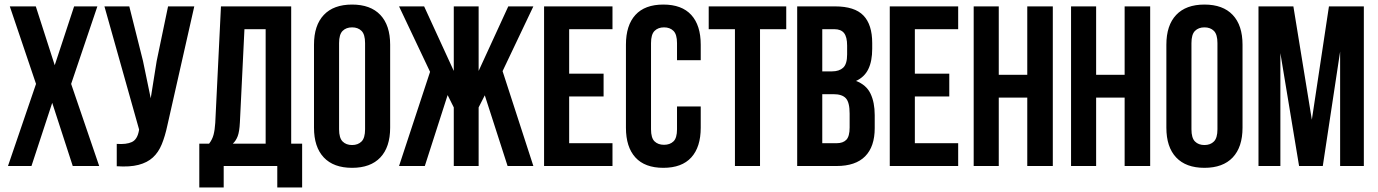

<svg xmlns="http://www.w3.org/2000/svg" viewBox="-20 -728 6041 842"><path d="M407 -700 292 -360 415 0H299L209 -277L118 0H15L138 -360L23 -700H137L220 -442L305 -700Z M714 -178Q704 -131 689.5 -95.5Q675 -60 650.5 -37.5Q626 -15 587.5 -5Q549 5 492 1V-97Q534 -94 558 -105Q582 -116 589 -154L590 -160L438 -700H547L607 -461L641 -297L667 -460L717 -700H832Z M1196 94V0H961V94H854V-98H897Q911 -116 916.5 -137Q922 -158 924 -189L949 -700H1257V-98H1305V94ZM1032 -191Q1030 -151 1022.5 -131Q1015 -111 1001 -98H1145V-600H1052Z M1467 -161Q1467 -123 1482.5 -107.5Q1498 -92 1524 -92Q1550 -92 1565.5 -107.5Q1581 -123 1581 -161V-539Q1581 -577 1565.5 -592.5Q1550 -608 1524 -608Q1498 -608 1482.5 -592.5Q1467 -577 1467 -539ZM1357 -532Q1357 -617 1400 -662.5Q1443 -708 1524 -708Q1605 -708 1648 -662.5Q1691 -617 1691 -532V-168Q1691 -83 1648 -37.5Q1605 8 1524 8Q1443 8 1400 -37.5Q1357 -83 1357 -168Z M2079 -417 2209 -700H2319L2184 -416L2319 0H2206L2106 -310L2079 -257V0H1970V-257L1943 -311L1843 0H1730L1866 -413L1730 -700H1840L1970 -417V-700H2079Z M2476 -405H2627V-305H2476V-100H2666V0H2366V-700H2666V-600H2476Z M3053 -261V-168Q3053 -83 3011.5 -37.5Q2970 8 2889 8Q2808 8 2766.5 -37.5Q2725 -83 2725 -168V-532Q2725 -617 2766.5 -662.5Q2808 -708 2889 -708Q2970 -708 3011.5 -662.5Q3053 -617 3053 -532V-464H2949V-539Q2949 -577 2933.5 -592.5Q2918 -608 2892 -608Q2866 -608 2850.5 -592.5Q2835 -577 2835 -539V-161Q2835 -123 2850.5 -108Q2866 -93 2892 -93Q2918 -93 2933.5 -108Q2949 -123 2949 -161V-261Z M3088 -700H3428V-600H3313V0H3203V-600H3088Z M3642 -700Q3728 -700 3766.5 -660Q3805 -620 3805 -539V-514Q3805 -460 3788 -425Q3771 -390 3734 -373Q3779 -356 3797.5 -317.5Q3816 -279 3816 -223V-166Q3816 -85 3774 -42.5Q3732 0 3649 0H3476V-700ZM3586 -315V-100H3649Q3677 -100 3691.5 -115Q3706 -130 3706 -169V-230Q3706 -279 3689.5 -297Q3673 -315 3635 -315ZM3586 -600V-415H3629Q3660 -415 3677.5 -431Q3695 -447 3695 -489V-528Q3695 -566 3681.5 -583Q3668 -600 3639 -600Z M3992 -405H4143V-305H3992V-100H4182V0H3882V-700H4182V-600H3992Z M4360 0H4250V-700H4360V-400H4485V-700H4597V0H4485V-300H4360Z M4787 0H4677V-700H4787V-400H4912V-700H5024V0H4912V-300H4787Z M5205 -161Q5205 -123 5220.5 -107.5Q5236 -92 5262 -92Q5288 -92 5303.5 -107.5Q5319 -123 5319 -161V-539Q5319 -577 5303.5 -592.5Q5288 -608 5262 -608Q5236 -608 5220.5 -592.5Q5205 -577 5205 -539ZM5095 -532Q5095 -617 5138 -662.5Q5181 -708 5262 -708Q5343 -708 5386 -662.5Q5429 -617 5429 -532V-168Q5429 -83 5386 -37.5Q5343 8 5262 8Q5181 8 5138 -37.5Q5095 -83 5095 -168Z M5733 -203 5808 -700H5961V0H5857V-502L5781 0H5677L5595 -495V0H5499V-700H5652Z"/></svg>

Font: SVN-Bebas Neue
Style: Bold
Weight: 700
Designer: Ryoichi Tsunekawa
Foundry: Ryoichi Tsunekawa
Version: Version 1.300; ttfautohint (v1.7.9-c794)